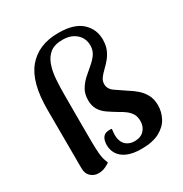

<svg xmlns="http://www.w3.org/2000/svg" viewBox="-172 -862 957 1005"><g transform="rotate(-30 306.0 -360.0)"><path d="M137 10Q111 10 91.5 -7.5Q72 -25 72 -57L71 -410Q70 -577 135 -654.5Q200 -732 320 -732Q415 -732 460.5 -690.5Q506 -649 506 -586Q506 -551 495 -525.5Q484 -500 467.5 -480.5Q451 -461 434 -445Q417 -429 406 -413.5Q395 -398 395 -379Q395 -350 422.5 -330.5Q450 -311 485 -288Q510 -273 532.5 -253.5Q555 -234 569.5 -207.5Q584 -181 584 -143Q584 -104 565.5 -68.5Q547 -33 505.5 -10.5Q464 12 396 12Q344 12 311 -2.5Q278 -17 262.5 -41.5Q247 -66 247 -97Q247 -107 250 -121Q253 -135 263 -146Q273 -157 294 -158Q300 -159 304.5 -158.5Q309 -158 313 -157Q312 -149 311 -139.5Q310 -130 310 -121Q310 -96 319 -78Q328 -60 345.5 -50.5Q363 -41 385 -41Q422 -41 442.5 -63Q463 -85 463 -118Q463 -145 452 -162.5Q441 -180 423.5 -193Q406 -206 387 -216Q357 -234 333 -250.5Q309 -267 294.5 -290.5Q280 -314 280 -348Q280 -386 296 -412.5Q312 -439 334.5 -459.5Q357 -480 380 -499Q403 -518 418.5 -540Q434 -562 434 -592Q434 -619 421.5 -640.5Q409 -662 384 -676Q359 -690 322 -690Q273 -690 246 -668.5Q219 -647 206 -609.5Q193 -572 190 -526.5Q187 -481 187 -432Q187 -326 187 -257.5Q187 -189 187.5 -148Q188 -107 190 -83.5Q192 -60 196 -45.5Q200 -31 207 -15Q200 -9 180.5 0.5Q161 10 137 10Z"/></g></svg>

Font: Arima SemiBold
Style: Regular
Weight: 600
Designer: Joana Correia and Natanael Gama
Foundry: NDISCOVER
Version: Version 1.101;gftools[0.9.23]